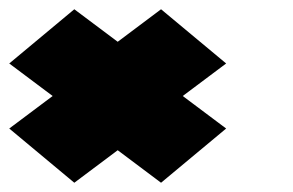

<svg xmlns="http://www.w3.org/2000/svg" viewBox="-20 -895 634 415"><path d="M140.6 -875 234.4 -804.7 328.1 -875 468.8 -757.8 375 -687.5 468.8 -617.2 328.1 -500 234.4 -570.3 140.6 -500 0 -617.2 93.8 -687.5 0 -757.8Z"/></svg>

Font: CraftyPE
Style: Regular
Weight: 400
Designer: Erek Butcher
Foundry: Haunted Coop
Version: Version 0.018;April 4, 2024;FontCreator 15.0.0.2962 64-bit